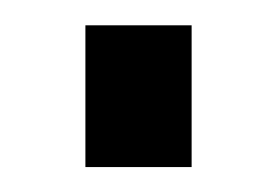

<svg xmlns="http://www.w3.org/2000/svg" viewBox="-20 -134 222 154"><path d="M133.7 -113.7V0H48.5V-113.7Z"/></svg>

Font: Pathway Extreme 8pt Thin
Style: Regular
Weight: 100
Version: Version 1.001;gftools[0.9.26]